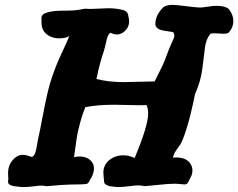

<svg xmlns="http://www.w3.org/2000/svg" viewBox="-20 -759 967 779"><path d="M728.5 -10.7Q723.6 -10.7 710.9 -12.2Q698.2 -13.7 691.4 -13.7Q665 -13.7 620.6 -8.8Q576.2 -3.9 570.3 -3.9H566.4Q552.7 -6.8 540 -6.8Q529.3 -6.8 503.4 -3.4Q477.5 0 460 0Q450.2 0 422.9 -3.9Q409.2 -8.8 405.3 -13.7Q401.4 -18.6 401.4 -32.2Q401.4 -34.2 400.4 -43Q399.4 -51.8 399.4 -58.6Q399.4 -87.9 420.9 -107.4Q446.3 -128.9 479.5 -128.9Q487.3 -128.9 494.6 -127.9Q502 -127 507.3 -125Q512.7 -123 517.1 -121.6Q521.5 -120.1 523.4 -119.1L526.4 -118.2Q581.1 -249 581.1 -297.9Q581.1 -319.3 574.2 -333Q565.4 -332 545.9 -332Q532.2 -332 498 -333Q463.9 -334 445.3 -334Q374 -334 326.2 -324.2Q314.5 -295.9 306.2 -265.1Q297.9 -234.4 294.4 -216.8Q291 -199.2 286.6 -165.5Q282.2 -131.8 280.3 -121.1Q287.1 -124 301.8 -124Q335 -124 351.6 -103.5Q361.3 -91.8 361.3 -75.2Q361.3 -64.5 357.4 -53.7Q353.5 -43 349.6 -36.1L344.7 -29.3Q342.8 -23.4 340.8 -20.5Q338.9 -17.6 335.9 -15.1Q333 -12.7 327.1 -12.2Q321.3 -11.7 314.5 -11.2Q307.6 -10.7 294.4 -10.7Q281.2 -10.7 266.1 -10.3Q251 -9.8 226.1 -8.3Q201.2 -6.8 173.8 -3.9H165Q159.2 -5.9 146.5 -5.9Q138.7 -5.9 115.7 -2.9Q92.8 0 74.2 0Q65.4 0 34.2 -3.9Q21.5 -7.8 17.1 -11.2Q12.7 -14.6 12.7 -23.4Q12.7 -28.3 13.7 -32.2V-34.2Q13.7 -37.1 13.2 -44.4Q12.7 -51.8 12.7 -56.6Q12.7 -92.8 38.1 -116.2Q53.7 -130.9 72.3 -130.9Q83 -130.9 95.7 -126.5Q108.4 -122.1 109.4 -122.1Q118.2 -126 122.6 -137.7Q127 -149.4 130.4 -171.9Q133.8 -194.3 136.7 -205.1Q139.6 -215.8 155.3 -297.9Q170.9 -379.9 183.6 -422.9Q203.1 -486.3 229 -540.5Q254.9 -594.7 260.7 -613.3Q249 -603.5 220.7 -603.5Q188.5 -603.5 167 -622.1Q148.4 -638.7 148.4 -667V-677.7Q145.5 -697.3 162.1 -705.1Q186.5 -715.8 236.3 -715.8H250Q291 -715.8 317.4 -722.7Q320.3 -723.6 326.2 -723.6Q333 -722.7 346.7 -722.7Q358.4 -722.7 382.8 -724.1Q407.2 -725.6 419.9 -725.6Q455.1 -725.6 484.4 -716.8Q501 -709 501 -691.4Q503.9 -682.6 503.9 -671.9Q503.9 -649.4 487.3 -633.8Q472.7 -619.1 453.1 -619.1Q447.3 -619.1 440.9 -621.1Q434.6 -623 430.7 -625L426.8 -626Q418.9 -618.2 416 -609.4Q413.1 -600.6 409.2 -582.5Q405.3 -564.5 400.4 -548.8Q391.6 -522.5 384.8 -497.1Q377.9 -471.7 375 -455.1L371.1 -438.5Q420.9 -425.8 483.4 -425.8Q499 -425.8 540 -427.2Q581.1 -428.7 607.4 -428.7Q610.4 -435.5 619.6 -453.1Q628.9 -470.7 639.2 -492.7Q649.4 -514.6 658.2 -540Q664.1 -556.6 671.4 -573.2Q678.7 -589.8 683.1 -599.1Q687.5 -608.4 687.5 -615.2Q687.5 -621.1 683.6 -627.9Q683.6 -628.9 647 -634.3Q610.4 -639.6 610.4 -662.1Q610.4 -695.3 639.6 -726.6Q651.4 -739.3 679.7 -739.3Q694.3 -739.3 731.4 -734.4Q768.6 -729.5 789.1 -728.5H793Q801.8 -728.5 823.2 -731.9Q844.7 -735.4 857.4 -735.4Q898.4 -735.4 911.1 -718.8Q926.8 -696.3 926.8 -673.8Q926.8 -666 924.8 -658.2Q922.9 -650.4 920.4 -645.5Q918 -640.6 915.5 -636.7Q913.1 -632.8 911.1 -630.9L909.2 -627.9Q903.3 -622.1 887.7 -622.1Q881.8 -622.1 868.7 -623Q855.5 -624 849.6 -624Q836.9 -624 833 -621.1Q815.4 -599.6 811.5 -564.9Q807.6 -530.3 800.8 -479Q793.9 -427.7 771.5 -377.9Q753.9 -291 737.3 -238.3Q720.7 -185.5 710.9 -171.9Q701.2 -158.2 692.9 -146Q684.6 -133.8 681.6 -119.1Q685.5 -120.1 695.3 -120.1Q732.4 -120.1 750 -98.6Q760.7 -84 760.7 -68.4Q760.7 -62.5 759.8 -56.6Q758.8 -50.8 756.8 -46.4Q754.9 -42 752.9 -38.6Q751 -35.2 750 -33.2L749 -31.2Q744.1 -19.5 740.2 -15.1Q736.3 -10.7 728.5 -10.7Z"/></svg>

Font: Essays1743
Style: BoldItalic
Weight: 700
Italic angle: -10°
Designer: Based on the typeface in a 1743 English translation of the essays of Montaigne.  PostScript/TrueType font designed by Jo
Version: Version 002.100